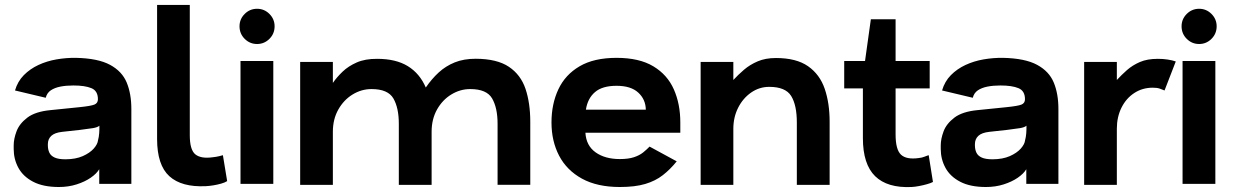

<svg xmlns="http://www.w3.org/2000/svg" viewBox="-20 -748 5016 781"><path d="M219.7 12.7Q156 12.7 115.2 -8.5Q74.3 -29.7 55 -65Q35.7 -100.3 35.7 -142V-157Q35.7 -183 47.3 -214Q59 -245 91.2 -269.5Q123.3 -294 184.7 -300L302.7 -312Q349.3 -316.7 363.8 -322.5Q378.3 -328.3 378.3 -344.3Q378.3 -378.3 352 -389.3Q325.7 -400.3 278.3 -400.3Q249 -400.3 225.5 -395.7Q202 -391 186.5 -380.5Q171 -370 166 -350.3L41 -380Q51.7 -416.7 76.8 -442.2Q102 -467.7 136.3 -483.7Q170.7 -499.7 210.3 -506.5Q250 -513.3 289.3 -512.7Q379 -510.7 427.8 -484.2Q476.7 -457.7 495.5 -412Q514.3 -366.3 514.3 -305V0H383.7V-59.7Q373 -41.7 349.2 -25.2Q325.3 -8.7 291.8 2Q258.3 12.7 219.7 12.7ZM246.7 -100Q288 -100.3 316.7 -113Q345.3 -125.7 361.2 -143.5Q377 -161.3 378.7 -177.3Q382.3 -190.3 383.5 -206.3Q384.7 -222.3 384.3 -236.7Q377 -230 358 -226.8Q339 -223.7 306 -219.7L233 -211.7Q202.3 -208.3 188.5 -195.3Q174.7 -182.3 174.7 -161.7V-156.3Q174.7 -140 180.8 -127Q187 -114 202.7 -107Q218.3 -100 246.7 -100Z M904 -11.3Q894.7 -5.3 879.3 -1Q864 3.3 847.3 6Q830.7 8.7 817 9.3Q718.7 14 668.8 -31.3Q619 -76.7 619 -182.7V-728H752V-198Q752 -138 775 -119.8Q798 -101.7 845 -108.3Q859.3 -109.7 872 -112.8Q884.7 -116 886.7 -116.7Z M1091.7 -500V0H958.3V-500ZM1025.7 -569Q996.3 -569 975.3 -590Q954.3 -611 954.3 -641Q954.3 -670.3 975.3 -691.3Q996.3 -712.3 1025.7 -712.3Q1055 -712.3 1076 -691.3Q1097 -670.3 1097 -641Q1097 -611 1076 -590Q1055 -569 1025.7 -569Z M1602.3 4V-244.3Q1602.3 -309.3 1580.2 -347.5Q1558 -385.7 1491.3 -385.7Q1450.3 -385.7 1414.3 -363.7Q1378.3 -341.7 1356.2 -302.5Q1334 -263.3 1334 -212V4H1201V-496H1334V-410.7Q1350 -434 1373.5 -456.5Q1397 -479 1431.2 -494Q1465.3 -509 1514 -508.7Q1590.3 -508.7 1638.8 -479Q1687.3 -449.3 1712 -392Q1736 -427 1764.5 -453.2Q1793 -479.3 1829.7 -494.2Q1866.3 -509 1915.3 -509Q2001.7 -508.7 2050 -476.3Q2098.3 -444 2117.7 -386.3Q2137 -328.7 2137 -252.7V3.7H2004V-244.3Q2004 -309.3 1981.8 -347.5Q1959.7 -385.7 1892.7 -385.7Q1852 -385.7 1816 -363.8Q1780 -342 1757.8 -302.7Q1735.7 -263.3 1735.7 -212.3V4Z M2747.3 -208H2361.3Q2364.3 -155.7 2402.7 -128.3Q2441 -101 2501.3 -101Q2536 -101 2558.7 -108.5Q2581.3 -116 2596 -127.8Q2610.7 -139.7 2622.3 -151.7L2732.7 -91.7Q2705.7 -58.3 2675.8 -35.2Q2646 -12 2604.7 0.3Q2563.3 12.7 2501.3 12.7Q2409.3 12.7 2347.3 -21.3Q2285.3 -55.3 2254.3 -114.7Q2223.3 -174 2223.3 -250Q2223.3 -325 2251.2 -384.5Q2279 -444 2337.5 -478.3Q2396 -512.7 2488 -512.7Q2580.3 -512.7 2637.5 -478.3Q2694.7 -444 2721 -384.5Q2747.3 -325 2747.3 -250ZM2363.3 -302H2607Q2606.3 -343.7 2576.3 -371.3Q2546.3 -399 2488 -399Q2430 -399 2400.2 -373.3Q2370.3 -347.7 2363.3 -302Z M3221.3 4V-249.7Q3221.3 -320.3 3198.3 -357.5Q3175.3 -394.7 3109 -394.7Q3068.7 -394.7 3035.3 -371.5Q3002 -348.3 2982.5 -309.7Q2963 -271 2963 -224V4H2830V-496H2963V-422.7Q2982 -443.3 3006 -464Q3030 -484.7 3061.7 -498.3Q3093.3 -512 3136.3 -512Q3219 -512 3266.8 -478.7Q3314.7 -445.3 3334.7 -386.8Q3354.7 -328.3 3354.7 -252.7V4Z M3775 -7.8Q3766 -3 3750.5 1.3Q3735 5.7 3718.3 8.8Q3701.7 12 3688 12.7Q3589.7 17.3 3539.8 -31.3Q3490 -80 3490 -186V-388.3H3414V-500H3498.7L3522.4 -669.7H3623V-500H3761.7V-388.3H3623V-201.3Q3623 -139.3 3645 -118.8Q3667 -98.3 3716.3 -105Q3730.3 -106.3 3741.1 -110.8Q3751.9 -115.3 3757.7 -116.7Z M3990.7 12.7Q3927 12.7 3886.2 -8.5Q3845.3 -29.7 3826 -65Q3806.7 -100.3 3806.7 -142V-157Q3806.7 -183 3818.3 -214Q3830 -245 3862.2 -269.5Q3894.3 -294 3955.7 -300L4073.7 -312Q4120.3 -316.7 4134.8 -322.5Q4149.3 -328.3 4149.3 -344.3Q4149.3 -378.3 4123 -389.3Q4096.7 -400.3 4049.3 -400.3Q4020 -400.3 3996.5 -395.7Q3973 -391 3957.5 -380.5Q3942 -370 3937 -350.3L3812 -380Q3822.7 -416.7 3847.8 -442.2Q3873 -467.7 3907.3 -483.7Q3941.7 -499.7 3981.3 -506.5Q4021 -513.3 4060.3 -512.7Q4150 -510.7 4198.8 -484.2Q4247.7 -457.7 4266.5 -412Q4285.3 -366.3 4285.3 -305V0H4154.7V-59.7Q4144 -41.7 4120.2 -25.2Q4096.3 -8.7 4062.8 2Q4029.3 12.7 3990.7 12.7ZM4017.7 -100Q4059 -100.3 4087.7 -113Q4116.3 -125.7 4132.2 -143.5Q4148 -161.3 4149.7 -177.3Q4153.3 -190.3 4154.5 -206.3Q4155.7 -222.3 4155.3 -236.7Q4148 -230 4129 -226.8Q4110 -223.7 4077 -219.7L4004 -211.7Q3973.3 -208.3 3959.5 -195.3Q3945.7 -182.3 3945.7 -161.7V-156.3Q3945.7 -140 3951.8 -127Q3958 -114 3973.7 -107Q3989.3 -100 4017.7 -100Z M4717 -380Q4707.7 -384 4697 -387.7Q4686.3 -391.3 4669 -391.3Q4627.3 -391.3 4594.2 -369.8Q4561 -348.3 4542 -310.3Q4523 -272.3 4523 -224V4H4390V-496H4523V-422.7Q4542 -443.3 4564.3 -463Q4586.7 -482.7 4616.7 -495.7Q4646.7 -508.7 4689.7 -508.7Q4710.7 -508.7 4729.7 -505.8Q4748.7 -503 4762.7 -498Z M4923.7 -500V0H4790.3V-500ZM4857.7 -569Q4828.3 -569 4807.3 -590Q4786.3 -611 4786.3 -641Q4786.3 -670.3 4807.3 -691.3Q4828.3 -712.3 4857.7 -712.3Q4887 -712.3 4908 -691.3Q4929 -670.3 4929 -641Q4929 -611 4908 -590Q4887 -569 4857.7 -569Z"/></svg>

Font: Nata Sans
Style: Regular
Weight: 400
Designer: Daniel Uzquiano Cruz
Version: Version 1.001